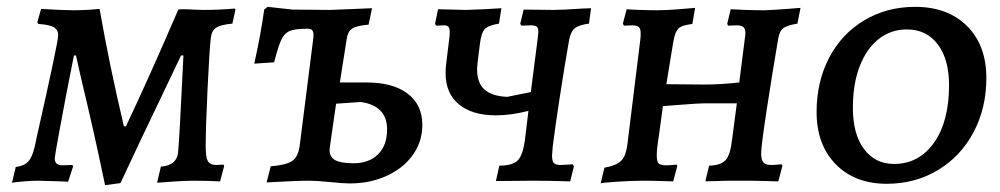

<svg xmlns="http://www.w3.org/2000/svg" viewBox="-20 -528 2923 561"><path d="M217 -299 202 -366H196Q174 -256 157 -164Q140 -72 140 -65Q140 -45 162 -45L191 -46Q191 -45 194 -43L179 3L159 2L91 0Q73 0 49.5 2Q26 4 15 6L26 -40Q50 -43 62 -55.5Q74 -68 81 -98Q82 -102 83.5 -109Q85 -116 87 -126Q150 -405 150 -425Q150 -441 137 -448.5Q124 -456 92 -458L89 -463L100 -502Q164 -498 196 -498Q231 -498 271 -502Q300 -336 342 -159H348Q414 -298 501 -500Q505 -501 515 -501Q532 -501 542 -500L574 -499Q621 -499 666 -503Q668 -501 668 -500L659 -459Q625 -456 611.5 -447Q598 -438 596 -417Q592 -386 586.5 -269.5Q581 -153 581 -100Q581 -68 587.5 -57Q594 -46 611 -46L633 -47L635 -43L623 2Q583 0 545 0Q517 0 479.5 3Q442 6 439 6L450 -41Q473 -43 485 -52.5Q497 -62 500 -79Q504 -114 516 -366H509L448 -238Q384 -105 332 7L287 13Q254 -146 217 -299Z M945 4Q905 0 884 0Q846 0 759 5L771 -42Q818 -46 835 -58.5Q852 -71 856 -105L895 -413Q896 -418 896 -426Q896 -436 891.5 -440.5Q887 -445 876 -444Q842 -444 826.5 -437.5Q811 -431 802 -412Q793 -393 781 -346L723 -342Q742 -428 752 -500L762 -508L835 -500L946 -499L1067 -504L1057 -456Q1022 -453 1009 -444.5Q996 -436 993 -414L973 -287H1052Q1128 -287 1171 -254.5Q1214 -222 1214 -163Q1214 -114 1186 -75Q1158 -36 1109.5 -14Q1061 8 1002 8Q983 8 945 4ZM1111 -150Q1111 -219 1034 -230L962 -225L944 -100L943 -90Q943 -69 959.5 -60Q976 -51 1013 -51Q1058 -51 1084.5 -77Q1111 -103 1111 -150Z M1595 -100Q1593 -78 1593 -73Q1593 -57 1598.5 -51.5Q1604 -46 1618 -46Q1627 -46 1653 -48L1657 -42L1646 2Q1586 0 1539 0L1429 1L1439 -44Q1478 -44 1493 -59.5Q1508 -75 1514 -121L1524 -204Q1473 -191 1429 -191Q1360 -191 1321 -223Q1282 -255 1282 -314Q1282 -328 1283 -336L1293 -418Q1294 -424 1294 -434Q1294 -446 1290 -450Q1286 -454 1277 -454L1255 -453L1251 -458L1260 -501L1342 -499L1394 -501L1445 -504L1438 -459Q1407 -454 1396.5 -443Q1386 -432 1382 -398L1376 -350Q1374 -332 1374 -325Q1374 -286 1395.5 -266.5Q1417 -247 1462 -245L1531 -259L1551 -415Q1553 -431 1553 -434Q1553 -446 1548.5 -450Q1544 -454 1531 -454L1504 -453L1500 -458L1510 -500L1597 -499Q1624 -499 1681 -503L1707 -504L1701 -459Q1671 -455 1659.5 -445.5Q1648 -436 1643 -412Q1630 -338 1616 -247Q1602 -156 1595 -100Z M2204 -80Q2204 -61 2210.5 -53.5Q2217 -46 2233 -46Q2244 -46 2252.5 -47Q2261 -48 2264 -48Q2264 -47 2265 -46Q2266 -45 2266 -43L2254 2Q2244 2 2216.5 1Q2189 0 2156 0H2126Q2092 0 2076 1Q2065 1 2053 1.5Q2041 2 2041 1L2052 -44Q2086 -45 2100 -60Q2114 -75 2119 -120L2133 -226H2036Q2022 -226 1977 -222.5Q1932 -219 1917 -218L1905 -130Q1899 -94 1899 -74Q1899 -56 1904.5 -50.5Q1910 -45 1925 -45Q1937 -45 1945.5 -46Q1954 -47 1957 -47L1959 -43L1947 2Q1938 2 1912 1Q1886 0 1860 0Q1826 0 1781 3Q1736 6 1735 8L1746 -38Q1773 -43 1786.5 -51.5Q1800 -60 1806 -75.5Q1812 -91 1815 -121L1851 -413Q1852 -420 1852 -431Q1852 -444 1846.5 -449Q1841 -454 1827 -454L1803 -453L1800 -459L1811 -501Q1821 -500 1848.5 -499Q1876 -498 1903 -498Q1927 -498 1963 -501Q1999 -504 2011 -505L2003 -458Q1980 -455 1970 -450Q1960 -445 1955 -434Q1950 -423 1946 -398L1927 -282L2038 -281Q2084 -281 2140 -287L2156 -413Q2158 -427 2158 -431Q2158 -444 2152 -449Q2146 -454 2132 -454L2107 -453L2105 -459L2115 -501Q2128 -500 2158.5 -499Q2189 -498 2215 -498Q2239 -499 2273.5 -501.5Q2308 -504 2319 -505L2310 -459Q2280 -454 2269 -446Q2258 -438 2254 -416Q2237 -317 2220.5 -209Q2204 -101 2204 -80Z M2366 -201Q2366 -289 2402.5 -359Q2439 -429 2505 -468.5Q2571 -508 2654 -508Q2749 -508 2805.5 -452Q2862 -396 2862 -300Q2862 -212 2824.5 -141.5Q2787 -71 2720.5 -31Q2654 9 2571 9Q2478 9 2422 -48Q2366 -105 2366 -201ZM2753 -279Q2753 -355 2720 -398.5Q2687 -442 2630 -442Q2583 -442 2547.5 -414Q2512 -386 2492 -334.5Q2472 -283 2472 -213Q2472 -136 2504.5 -92.5Q2537 -49 2592 -49Q2665 -49 2709 -111Q2753 -173 2753 -279Z"/></svg>

Font: Alegreya SC Medium
Style: Italic
Weight: 500
Italic angle: -7°
Designer: Juan Pablo del Peral
Foundry: Huerta Tipografica
Version: Version 2.007; ttfautohint (v1.6)